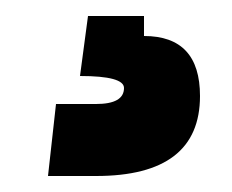

<svg xmlns="http://www.w3.org/2000/svg" viewBox="-20 -20 290 240"><path d="M90 0 80 75Q135 75 135 90Q135 110 100 110H50L40 200H100Q230 200 230 100Q230 25 160 25V0Z"/></svg>

Font: Millimetre
Style: Extrablack
Weight: 900
Designer: Jérémy Landes
Version: Version 1.0